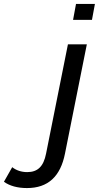

<svg xmlns="http://www.w3.org/2000/svg" viewBox="-198 -755 502 975"><path d="M188 -735 173 -654H269L284 -735ZM-61 200C46 200 109 141 132 25L243 -530H147L36 25C23 91 -7 119 -60 119C-89 119 -116 110 -136 94L-178 168C-149 189 -109 200 -61 200Z"/></svg>

Font: AWKNG-Font Medium
Style: Italic
Weight: 500
Italic angle: -11.3°
Designer: Awakening Church
Foundry: Awakening Church
Version: Version 1.700;PS 001.700;hotconv 1.0.88;makeotf.lib2.5.64775